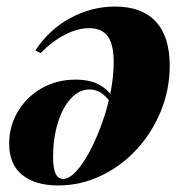

<svg xmlns="http://www.w3.org/2000/svg" viewBox="-20 -552 568 586"><path d="M324 -226Q315 -247 296 -263Q277 -279 253 -279Q222 -279 196.5 -251.5Q171 -224 156.5 -177Q142 -130 142 -72Q142 -6 172 -6Q191 -6 212 -28.5Q233 -51 253.5 -89.5Q274 -128 291 -175Q308 -222 317.5 -270.5Q327 -319 327 -362Q327 -416 309 -441Q291 -466 252 -466Q217 -466 178 -446Q139 -426 104 -390L88 -398Q129 -461 194 -496.5Q259 -532 331 -532Q413 -532 455.5 -486Q498 -440 498 -352Q498 -279 471 -213Q444 -147 397 -96Q350 -45 288 -15.5Q226 14 157 14Q88 14 48 -18Q8 -50 8 -114Q8 -167 34.5 -211.5Q61 -256 107 -282.5Q153 -309 211 -309Q258 -309 288 -290.5Q318 -272 332 -240Z"/></svg>

Font: Playfair Display ExtraBold
Style: Italic
Weight: 800
Italic angle: -14°
Designer: Claus Eggers Sørensen
Foundry: Claus Eggers Sørensen
Version: Version 1.203